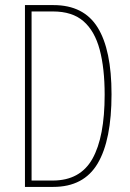

<svg xmlns="http://www.w3.org/2000/svg" viewBox="-20 -734 512 754"><path d="M418 -364Q418 -184 363.5 -92Q309 0 189 0H78V-714H190Q309 -714 363.5 -626Q418 -538 418 -364ZM391 -362Q391 -466 371.5 -539Q352 -612 308 -650.5Q264 -689 188 -689H104V-25H187Q295 -25 343 -110.5Q391 -196 391 -362Z"/></svg>

Font: Noto Sans Thai Looped ExtraCondensed Thin
Style: Regular
Weight: 100
Width: 2
Designer: Sasikarn Vongin, Ben Mitchell
Foundry: The Fontpad Ltd
Version: Version 1.001; ttfautohint (v1.8.4.7-5d5b)